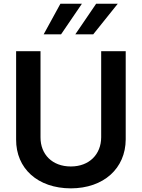

<svg xmlns="http://www.w3.org/2000/svg" viewBox="-20 -1003 763 1034"><path d="M308.9 -818.2 421.2 -983H305.4L215.2 -818.2ZM482.2 -818.2 614.3 -983H497.9L385.7 -818.2ZM524.9 -263.5C524.5 -171.9 460.9 -106.5 361.5 -106.5C261 -106.5 197.8 -171.9 198.2 -263.5V-727.3H66.8V-252.1C65.7 -95.9 182.9 11 361.5 11.4C538.4 11 656.2 -95.9 657 -252.1V-727.3H524.9Z"/></svg>

Font: Riot Sans 2.0
Style: Bold
Weight: 600
Designer: Rasmus Andersson
Foundry: rsms
Version: Version 3.006;hotconv 1.0.109;makeotfexe 2.5.65596